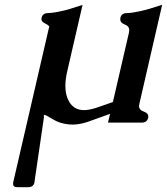

<svg xmlns="http://www.w3.org/2000/svg" viewBox="-20 -503 698 803"><path d="M519.5 -367.2Q520.5 -372.1 520.5 -376.5Q520.5 -393.6 501.7 -400.6Q482.9 -407.7 482.9 -422.4Q482.9 -425.3 483.4 -428.2Q487.8 -448.2 510.3 -448.2Q535.6 -449.2 565.4 -456.1Q600.1 -463.4 658.2 -482.9L563 -69.3Q562 -64.5 561.5 -60.1Q561.5 -43 580.8 -36.6Q600.1 -30.3 600.1 -16.1Q600.1 -13.2 599.6 -10.3Q595.2 9.8 572.3 9.8H431.6L440.4 -26.9L349.1 5.9Q314 18.1 282.7 18.1Q273.9 18.1 266.1 17.1Q227.5 12.7 201.7 -3.9Q170.9 -22.9 165 -22.9L163.6 -21V-11.2L124 259.3V260.7Q119.6 279.8 97.7 279.8H52.7Q34.7 279.8 34.7 266.1Q34.7 263.2 35.2 259.8L186 -392.6Q180.2 -399.9 165.5 -406.7Q150.9 -413.6 153.8 -428.2Q158.2 -448.2 180.7 -448.2Q208 -449.7 236.3 -456.5Q254.4 -460 271.2 -465.3Q288.1 -470.7 325.2 -482.4L261.7 -207Q253.4 -171.9 253.4 -143.6Q253.4 -104.5 269 -78.1Q289.6 -42.5 331.1 -42.5Q353.5 -42.5 382.8 -52.2L452.1 -76.2Z"/></svg>

Font: Caudex
Style: Bold
Weight: 700
Italic angle: -13°
Version: Version 1.04